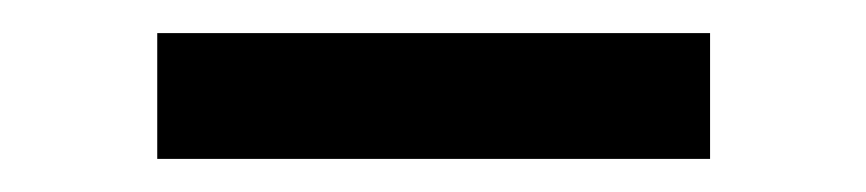

<svg xmlns="http://www.w3.org/2000/svg" viewBox="-20 -638 523 116"><path d="M75 -618H409V-542H75Z"/></svg>

Font: Podkova
Style: Bold
Weight: 700
Designer: Ilya Yudin
Foundry: Cyreal (www.cyreal.org)
Version: Version 2.102; ttfautohint (v1.8.1.43-b0c9)